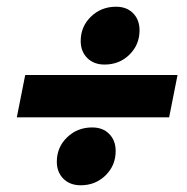

<svg xmlns="http://www.w3.org/2000/svg" viewBox="-20 -614 555 571"><path d="M395 -524Q395 -481 365 -451.5Q335 -422 291 -422Q259 -422 239.5 -441.5Q220 -461 220 -492Q220 -535 250.5 -564.5Q281 -594 325 -594Q357 -594 376 -574.5Q395 -555 395 -524ZM508 -391 483 -265H30L55 -391ZM324 -165Q324 -122 294 -92.5Q264 -63 220 -63Q188 -63 168.5 -82.5Q149 -102 149 -133Q149 -176 179.5 -205.5Q210 -235 254 -235Q286 -235 305 -215.5Q324 -196 324 -165Z"/></svg>

Font: TypoPRO Montserrat Alternates
Style: Italic
Weight: 800
Italic angle: -11.3°
Designer: Julieta Ulanovsky
Foundry: Julieta Ulanovsky
Version: Version 6.001